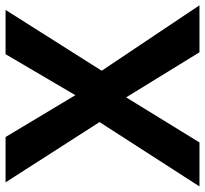

<svg xmlns="http://www.w3.org/2000/svg" viewBox="-44 -710 754 707"><g transform="rotate(-90 333.5 -357.0)"><path d="M667 0H494L328 -270L162 0H0L237 -368L15 -714H182L336 -457L487 -714H650L426 -360Z"/></g></svg>

Font: Noto Sans Telugu
Style: Regular
Weight: 400
Designer: Jelle Bosma - Monotype Design Team
Foundry: Monotype Imaging Inc.
Version: Version 2.003